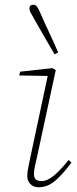

<svg xmlns="http://www.w3.org/2000/svg" viewBox="-20 -777 325 809"><path d="M95 -35Q95 -53 99 -70.5Q103 -88 107 -110L181 -457L61 -459L65 -475L201 -490L215 -482L135 -111Q131 -95 127 -76Q123 -57 123 -43Q123 -14 155 -14Q179 -14 207 -37Q235 -60 269 -103L281 -92Q248 -47 215 -17.5Q182 12 143 12Q122 12 108.5 -1Q95 -14 95 -35ZM225 -556 210 -548Q188 -586 164 -627Q140 -668 123 -699Q113 -716 108.5 -725Q104 -734 104 -741Q104 -757 120 -757Q130 -757 136 -749Q142 -741 152 -718Q166 -685 187 -640.5Q208 -596 225 -556Z"/></svg>

Font: Source Serif 4 SmText ExtraLight
Style: Italic
Weight: 200
Italic angle: -12°
Designer: Frank Grießhammer
Foundry: Adobe
Version: Version 4.005;hotconv 1.1.0;makeotfexe 2.6.0